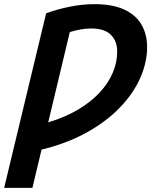

<svg xmlns="http://www.w3.org/2000/svg" viewBox="-44 -719 738 924"><path d="M-24 185 178 -655Q233 -675 293 -687Q353 -699 410 -699Q499 -699 555 -672.5Q611 -646 637.5 -599.5Q664 -553 664 -492Q664 -419 631 -344Q598 -269 533 -201.5Q468 -134 373.5 -81.5Q279 -29 156 1L112 185ZM188 -130Q270 -155 331.5 -191.5Q393 -228 435 -273Q477 -318 498.5 -368.5Q520 -419 520 -471Q520 -522 489 -552Q458 -582 395 -582Q369 -582 342 -577Q315 -572 292 -565Z"/></svg>

Font: Ubuntu Sans
Style: Bold Italic
Weight: 700
Italic angle: -13.5°
Designer: Dalton Maag Ltd
Foundry: Dalton Maag Ltd
Version: Version 1.006